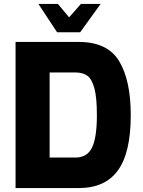

<svg xmlns="http://www.w3.org/2000/svg" viewBox="-20 -955 725 975"><path d="M59 -742H380Q526 -742 585 -644.5Q644 -547 644 -370Q644 -180 579 -90Q514 0 380 0H59ZM363 -155Q423 -155 447.5 -206Q472 -257 472 -370Q472 -459 459.5 -506Q447 -553 424 -570Q401 -587 363 -587H232V-155ZM175 -935H274L331 -867L391 -935H491L387 -791H270Z"/></svg>

Font: Exo ExtraBold
Style: Regular
Weight: 800
Designer: Natanael Gama
Foundry: Natanael Gama
Version: Version 1.500